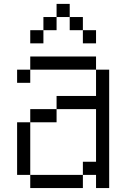

<svg xmlns="http://www.w3.org/2000/svg" viewBox="-20 -953 640 973"><path d="M133.3 -66.7H66.7V-333.3H133.3ZM133.3 0V-66.7H400V0ZM133.3 -333.3V-400H266.7V-333.3ZM133.3 -600V-666.7H466.7V-600ZM133.3 -533.3H66.7V-600H133.3ZM133.3 -733.3V-800H200V-733.3ZM266.7 -400V-466.7H466.7V-600H533.3V0H466.7V-66.7H400V-133.3H466.7V-400ZM266.7 -800H200V-866.7H266.7ZM266.7 -866.7V-933.3H333.3V-866.7ZM400 -800H333.3V-866.7H400ZM400 -733.3V-800H466.7V-733.3Z"/></svg>

Font: Galmuri14 Regular
Style: Regular
Weight: 400
Designer: Lee Minseo (quiple)
Version: Version 2.399;hotconv 1.1.1;makeotfexe 2.6.0 DEVELOPMENT